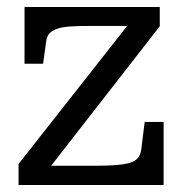

<svg xmlns="http://www.w3.org/2000/svg" viewBox="-20 -528 510 548"><path d="M126 -55H258Q290 -55 313 -57Q336 -59 351 -63.5Q366 -68 373.5 -77Q381 -86 383 -100L393 -180H447V0H33V-60L343 -454H237Q204 -454 181 -452.5Q158 -451 143.5 -446Q129 -441 121.5 -433Q114 -425 112 -411L103 -346H50V-508H436V-453Z"/></svg>

Font: Roboto Serif 20pt
Style: Regular
Weight: 400
Designer: Greg Gazdowicz
Foundry: Commercial Type
Version: Version 1.008